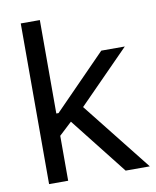

<svg xmlns="http://www.w3.org/2000/svg" viewBox="-81 -770 678 832"><g transform="rotate(-10 258.5 -353.5)"><path d="M67.4 -707H151.4V-295.9H161.1L390.6 -530.3H494.1L270.5 -303.2L510.7 0H404.3L207.5 -250L151.4 -197.8V0H67.4Z"/></g></svg>

Font: Pretendard
Style: Regular
Weight: 400
Designer: Base glyphs from Inter by Rasmus Andersson; Hangeul glyphs from Noto Sans CJK(Source Han Sans) by Jang Soo-young and Kan
Foundry: Kil Hyung-jin
Version: Version 1.309